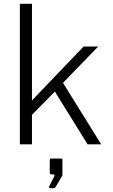

<svg xmlns="http://www.w3.org/2000/svg" viewBox="-20 -763 596 1015"><path d="M515 0 313 -325 499 -517H422L149 -232V-743H85V0H149V-156L270 -279L443 0ZM246 232H259C268 232 272 230 275 224L309 166L310 159V83C310 78 308 75 303 75H251C246 75 243 78 243 85V148C243 156 246 159 253 159H261C267 159 270 164 266 171L240 222C238 226 241 232 246 232Z"/></svg>

Font: United Sans ExtraLight
Style: Regular
Weight: 200
Designer: Pablo Impallari, Rodrigo Fuenzalida (Modified by Dan O. Williams)
Version: Version 1.000;PS 001.000;hotconv 1.0.88;makeotf.lib2.5.64775